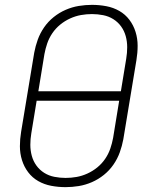

<svg xmlns="http://www.w3.org/2000/svg" viewBox="-20 -763 640 791"><path d="M250 8Q220 8 191 2.5Q162 -3 137.5 -17Q113 -31 96 -53.5Q79 -76 70.5 -103.5Q62 -131 62 -160.5Q62 -190 67 -220L121 -546Q126 -573 135.5 -599.5Q145 -626 161.5 -650Q178 -674 201 -692.5Q224 -711 250.5 -722.5Q277 -734 304.5 -738.5Q332 -743 359 -743Q389 -743 418 -737.5Q447 -732 471.5 -718Q496 -704 513 -681.5Q530 -659 538.5 -631.5Q547 -604 547 -574.5Q547 -545 542 -515L488 -189Q483 -162 473.5 -135.5Q464 -109 447.5 -85Q431 -61 408 -42.5Q385 -24 358.5 -12.5Q332 -1 304.5 3.5Q277 8 250 8ZM478 -387 500 -521Q504 -545 504 -568.5Q504 -592 498 -614Q492 -636 479 -654Q466 -672 447 -684Q428 -696 405 -700.5Q382 -705 359 -705Q336 -705 313.5 -701Q291 -697 269 -687Q247 -677 228 -661.5Q209 -646 195.5 -626Q182 -606 174.5 -584Q167 -562 163 -540L138 -387ZM250 -30Q273 -30 295.5 -34Q318 -38 340 -48Q362 -58 381 -73.5Q400 -89 413.5 -109Q427 -129 434.5 -151Q442 -173 446 -195L471 -348H131L109 -214Q105 -190 105 -166.5Q105 -143 111 -121Q117 -99 130 -81Q143 -63 162 -51Q181 -39 204 -34.5Q227 -30 250 -30Z"/></svg>

Font: Iosevka SS04 XLt Ex
Style: Italic
Weight: 200
Width: 7
Italic angle: -9°
Monospace: yes
Designer: Belleve Invis
Foundry: Belleve Invis
Version: Version 19.0.0; ttfautohint (v1.8.4)